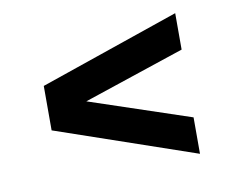

<svg xmlns="http://www.w3.org/2000/svg" viewBox="-53 -571 635 519"><g transform="rotate(-10 265.0 -312.0)"><path d="M457 -405 179 -312 457 -219V-119L73 -251V-373L457 -505Z"/></g></svg>

Font: Changa Medium
Style: Regular
Weight: 500
Designer: Eduardo Rodriguez Tunni
Foundry: Eduardo Rodriguez Tunni
Version: Version 2.002; ttfautohint (v1.5) -l 8 -r 50 -G 150 -x 14 -H